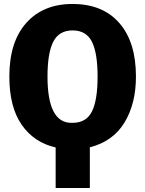

<svg xmlns="http://www.w3.org/2000/svg" viewBox="-20 -733 730 966"><path d="M432 213H260V9Q151 -16 89 -105.5Q27 -195 27 -348Q27 -522 112 -617.5Q197 -713 345 -713Q497 -713 580.5 -617Q664 -521 664 -348Q664 -211 606 -116Q548 -21 432 8ZM345 -115Q414 -115 442.5 -172Q471 -229 471 -348Q471 -466 442.5 -523Q414 -580 345 -580Q277 -580 248 -523Q219 -466 219 -348Q219 -115 339 -115Z"/></svg>

Font: Trujillo ExtraBold
Style: Regular
Weight: 800
Designer: Fira Sans original fonts by bBox Type GmbH, Carrois Corporate GbR, & Edenspiekermann AG / Changes by Cristiano Sobral
Foundry: Fira Sans original fonts by bBox Type GmbH, Carrois Corporate GbR, & Edenspiekermann AG / Changes by Cristiano Sobral
Version: Version 4.301;July 28, 2020;FontCreator 13.0.0.2655 64-bit